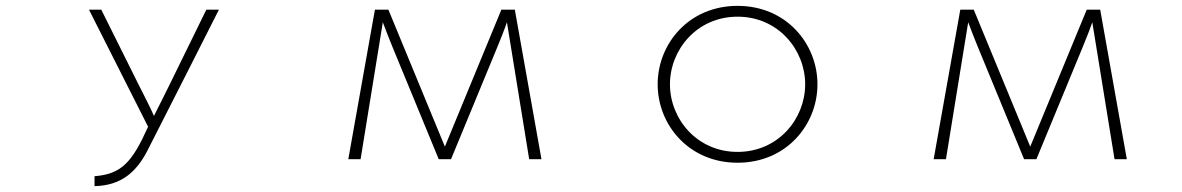

<svg xmlns="http://www.w3.org/2000/svg" viewBox="-20 -523 4040 656"><path d="M303 79V113C393 111 445 66 483 -7C535 -108 699 -433 728 -490H685L560 -235C560 -235 516 -146 506 -127C501 -141 453 -235 453 -235L326 -490H284L486 -90C432 30 396 72 303 79Z M1261 -490 1170 21H1212L1288 -447C1293 -432 1314 -380 1320 -365L1479 21H1521L1680 -364C1686 -378 1707 -431 1712 -447L1788 21H1830L1739 -490H1693L1500 -22L1307 -490Z M2227 -235C2227 -97 2333 33 2500 33C2667 33 2773 -97 2773 -235C2773 -373 2667 -503 2500 -503C2333 -503 2227 -373 2227 -235ZM2500 -4C2361 -4 2269 -117 2269 -235C2269 -353 2361 -466 2500 -466C2639 -466 2731 -353 2731 -235C2731 -117 2639 -4 2500 -4Z M3261 -490 3170 21H3212L3288 -447C3293 -432 3314 -380 3320 -365L3479 21H3521L3680 -364C3686 -378 3707 -431 3712 -447L3788 21H3830L3739 -490H3693L3500 -22L3307 -490Z"/></svg>

Font: LINE Seed JP_OTF Thin
Style: Regular
Weight: 250
Designer: LY Corporation & Fontrix & Fontworks
Version: Version 1.007